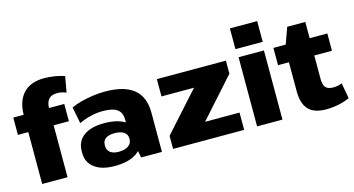

<svg xmlns="http://www.w3.org/2000/svg" viewBox="-83 -1102 2667 1448"><g transform="rotate(-15 1251.0 -378.0)"><path d="M17 -540H98Q100 -648 155 -707Q212 -767 318 -767Q357 -767 401 -760Q445 -753 476 -741L454 -618Q437 -625 419 -629Q401 -633 384 -633Q339 -633 318 -609Q297 -586 296 -540H415V-405H296V0H98V-405H17Z M662 11Q563 11 506.5 -31Q450 -73 450 -148V-162Q450 -238 506.5 -280Q563 -322 666 -322Q768 -322 828 -285V-307Q828 -362 793 -387.5Q758 -413 681 -413Q634 -413 586 -401.5Q538 -390 494 -369L469 -498Q503 -514 548.5 -526Q594 -538 642.5 -544.5Q691 -551 734 -551Q884 -551 958.5 -490.5Q1033 -430 1033 -307V0H871L860 -53Q849 -41 834 -31Q773 11 662 11ZM719 -85Q767 -85 794.5 -104Q822 -123 822 -155V-163Q822 -194 796 -211.5Q770 -229 722 -229Q679 -229 654.5 -212Q630 -195 630 -161V-153Q630 -121 653.5 -103Q677 -85 719 -85Z M1120 -102 1392 -405H1138V-540H1677V-438L1406 -135H1675V0H1120Z M1974 -540V0H1776V-540ZM1982 -767V-605H1769V-767Z M2314 11Q2220 11 2176.5 -35.5Q2133 -82 2133 -179V-405H2048V-540H2144L2190 -667H2331V-540H2469V-405H2331V-221Q2331 -175 2349 -155Q2367 -135 2408 -135Q2424 -135 2441.5 -138Q2459 -141 2476 -149L2498 -27Q2474 -16 2443.5 -7Q2413 2 2379.5 6.5Q2346 11 2314 11Z"/></g></svg>

Font: Pathway Extreme 8pt Thin 12pt ExtraBold
Style: Regular
Weight: 800
Version: Version 1.001;gftools[0.9.26]